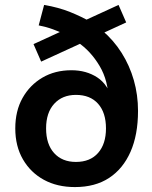

<svg xmlns="http://www.w3.org/2000/svg" viewBox="-20 -749 617 779"><path d="M284 10Q212 10 158 -19.5Q104 -49 73 -102.5Q42 -156 42 -228Q42 -299 71.5 -351.5Q101 -404 152 -434Q203 -464 270 -464Q330 -464 374.5 -435Q419 -406 436 -342H420Q420 -421 384 -481.5Q348 -542 295 -578L317 -577L147 -499L116 -570L238 -626L241 -611Q222 -620 195 -630Q168 -640 137 -646L159 -729Q218 -719 265 -700Q312 -681 348 -660L315 -662L461 -729L492 -658L390 -611L394 -626Q441 -586 473.5 -534.5Q506 -483 523 -423.5Q540 -364 540 -299Q540 -202 509.5 -133Q479 -64 422.5 -27Q366 10 284 10ZM288 -92Q346 -92 378 -128.5Q410 -165 410 -228Q410 -292 378 -328Q346 -364 288 -364Q233 -364 200 -328Q167 -292 167 -228Q167 -164 199.5 -128Q232 -92 288 -92Z"/></svg>

Font: Nunitoga
Style: Bold
Weight: 700
Designer: Vernon Adams
Foundry: Vernon Adams
Version: Version 1.0